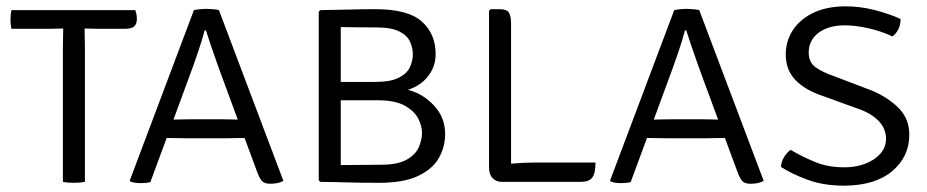

<svg xmlns="http://www.w3.org/2000/svg" viewBox="-20 -574 2926 606"><path d="M178.5 -425Q178.5 -440.5 179 -454Q179.5 -467.5 179.5 -484Q170.5 -484 154.5 -483.5Q138.5 -483 129.5 -483H16Q13 -497.5 13 -512.5Q13 -527 16 -542H407Q412 -528.5 412 -514.5Q412 -499 404 -491Q396 -483 371.5 -483H297Q288.5 -483 271.8 -483.5Q255 -484 247 -484Q247 -467.5 247.5 -454Q248 -440.5 248 -425V0Q233 3 213.5 3Q193 3 178.5 0Z M573.5 -137.5Q570.5 -137.5 557.2 -137.8Q544 -138 528.8 -138.2Q513.5 -138.5 506 -138.5L454.5 1Q441 4 424 4Q405 4 391.5 -1L389.5 -4L592 -542Q597 -543.5 610.5 -544.8Q624 -546 633 -546Q641 -546 654 -544.8Q667 -543.5 671 -542L874.5 -3Q858 6 833 6Q816 6 808 -1.5Q800 -9 792 -30.5L752 -138.5Q745.5 -138.5 731.5 -138.2Q717.5 -138 705 -137.8Q692.5 -137.5 690 -137.5ZM589.5 -365 527.5 -196.5Q538 -197 558.5 -197.2Q579 -197.5 583 -197.5H681.5Q685 -197.5 702.8 -197.2Q720.5 -197 730.5 -196.5L680 -333.5Q673 -352 663.8 -378.2Q654.5 -404.5 645.5 -431Q636.5 -457.5 630 -478H626Q618 -448.5 607 -415.5Q596 -382.5 589.5 -365Z M991 -542Q1038 -542.5 1080.2 -543.8Q1122.5 -545 1165 -545Q1268 -545 1311.5 -506Q1355 -467 1355 -403Q1355 -364.5 1331.5 -334Q1308 -303.5 1267.5 -290.5Q1314 -279 1349.5 -241.2Q1385 -203.5 1385 -151Q1385 -110.5 1365.2 -75.5Q1345.5 -40.5 1299.8 -18.8Q1254 3 1176 3Q1120 3 1079.2 1.8Q1038.5 0.5 991 0L986 -5V-537ZM1166.5 -487.5Q1144.5 -487.5 1112 -487.8Q1079.5 -488 1055.5 -488.5V-315.5H1164.5Q1213 -315.5 1238.8 -328.8Q1264.5 -342 1273.8 -362Q1283 -382 1283 -402Q1283 -423 1274 -442.8Q1265 -462.5 1239.8 -475Q1214.5 -487.5 1166.5 -487.5ZM1055.5 -53Q1087 -53 1118.2 -53.5Q1149.5 -54 1181.5 -54Q1236 -54 1264.2 -70.5Q1292.5 -87 1302.2 -110.2Q1312 -133.5 1312 -155Q1312 -176 1300 -199.8Q1288 -223.5 1257.5 -240.5Q1227 -257.5 1172.5 -257.5H1055.5Z M1859.5 -61Q1859.5 -26.5 1849 -13.2Q1838.5 0 1813.5 0H1563.5Q1546.5 0 1535 -11.5Q1523.5 -23 1523.5 -45.5V-540L1528.5 -545H1557Q1579.5 -545 1586.2 -534.2Q1593 -523.5 1593 -500.5V-57.5Q1631.5 -61 1670.5 -61Z M2089.5 -137.5Q2086.5 -137.5 2073.2 -137.8Q2060 -138 2044.8 -138.2Q2029.5 -138.5 2022 -138.5L1970.5 1Q1957 4 1940 4Q1921 4 1907.5 -1L1905.5 -4L2108 -542Q2113 -543.5 2126.5 -544.8Q2140 -546 2149 -546Q2157 -546 2170 -544.8Q2183 -543.5 2187 -542L2390.5 -3Q2374 6 2349 6Q2332 6 2324 -1.5Q2316 -9 2308 -30.5L2268 -138.5Q2261.5 -138.5 2247.5 -138.2Q2233.5 -138 2221 -137.8Q2208.5 -137.5 2206 -137.5ZM2105.5 -365 2043.5 -196.5Q2054 -197 2074.5 -197.2Q2095 -197.5 2099 -197.5H2197.5Q2201 -197.5 2218.8 -197.2Q2236.5 -197 2246.5 -196.5L2196 -333.5Q2189 -352 2179.8 -378.2Q2170.5 -404.5 2161.5 -431Q2152.5 -457.5 2146 -478H2142Q2134 -448.5 2123 -415.5Q2112 -382.5 2105.5 -365Z M2445 -47Q2445.5 -62.5 2454.5 -77.8Q2463.5 -93 2475.5 -101Q2508 -81.5 2551.2 -63.2Q2594.5 -45 2650.5 -46Q2683.5 -46.5 2712.2 -57.8Q2741 -69 2758.8 -89.2Q2776.5 -109.5 2776.5 -136.5Q2776.5 -168.5 2752.2 -193.2Q2728 -218 2683.5 -232.5L2581.5 -269.5Q2521.5 -289 2490.8 -321.2Q2460 -353.5 2460 -402Q2460 -442.5 2481 -476.5Q2502 -510.5 2543.5 -531.8Q2585 -553 2645 -554Q2694 -554.5 2741.8 -542Q2789.5 -529.5 2822.5 -514Q2822.5 -479.5 2797 -459Q2762 -475.5 2720.2 -485Q2678.5 -494.5 2643 -494Q2592 -493 2562.2 -469.5Q2532.5 -446 2532.5 -408Q2532.5 -378 2553.5 -362.2Q2574.5 -346.5 2618 -331.5L2715 -294.5Q2769.5 -275.5 2809.8 -239.5Q2850 -203.5 2850 -149Q2850 -80 2797.2 -34.8Q2744.5 10.5 2648.5 12Q2580 12.5 2528.5 -6.8Q2477 -26 2445 -47Z"/></svg>

Font: Signika Negative SC Light
Style: Regular
Weight: 300
Designer: Anna Giedryś
Foundry: Anna Giedryś
Version: Version 2.000; ttfautohint (v1.8.3) -l 8 -r 50 -G 200 -x 9 -